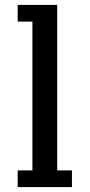

<svg xmlns="http://www.w3.org/2000/svg" viewBox="-20 -762 366 782"><path d="M52 -674H112V-68H52V0H273V-68H213V-742H52Z"/></svg>

Font: Glegoo
Style: Bold
Weight: 700
Version: Version 2.0.1; ttfautohint (v0.9) -r 48 -G 60